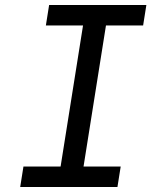

<svg xmlns="http://www.w3.org/2000/svg" viewBox="-20 -750 640 770"><path d="M61 0H451L464 -82H315L405 -648H554L567 -730H177L164 -648H313L223 -82H74Z"/></svg>

Font: JetBrains Mono
Style: Italic
Weight: 400
Italic angle: -9°
Monospace: yes
Designer: Philipp Nurullin, Konstantin Bulenkov
Foundry: JetBrains
Version: Version 2.305